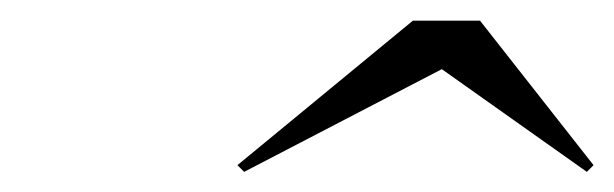

<svg xmlns="http://www.w3.org/2000/svg" viewBox="-20 -790 595 186"><path d="M408 -723 216.5 -623.5 210 -630 380 -770H445L555 -630L548.5 -623.5Z"/></svg>

Font: Bodoni* 48pt
Style: Bold Italic
Weight: 700
Italic angle: -13°
Version: Version 2.3